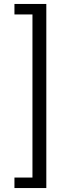

<svg xmlns="http://www.w3.org/2000/svg" viewBox="-20 -786 324 970"><path d="M214 -766V164H53V111H144V-713H53V-766Z"/></svg>

Font: Poly
Style: Regular
Weight: 400
Designer: Jos Nicols Silva Schwarzenberg
Foundry: Jose Nicolas Silva Schwarzenberg
Version: Version 1.001